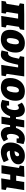

<svg xmlns="http://www.w3.org/2000/svg" viewBox="1938 -2549 610 4558"><g transform="rotate(90 2243.0 -270.0)"><path d="M343 6 406 -395H290L247 -119L287 -100L272 0H-16L-1 -100L55 -122L101 -413L42 -436L58 -536L314 -540H676L660 -440L601 -414L556 -125L617 -100L601 0Z M992 -555Q1057 -555 1106.5 -533.5Q1156 -512 1184 -463Q1212 -414 1212 -331Q1212 -267 1193 -205.5Q1174 -144 1135 -94Q1096 -44 1035.5 -14.5Q975 15 891 15Q826 15 776.5 -7Q727 -29 699.5 -77.5Q672 -126 672 -207Q672 -271 690.5 -332.5Q709 -394 748 -444.5Q787 -495 847.5 -525Q908 -555 992 -555ZM966 -415Q935 -415 915.5 -391Q896 -367 886 -332Q876 -297 872 -262Q868 -227 868 -205Q868 -169 878 -147Q888 -125 916 -125Q947 -125 966.5 -149Q986 -173 997 -208.5Q1008 -244 1012 -279Q1016 -314 1016 -336Q1016 -371 1005.5 -393Q995 -415 966 -415Z M1161 -3 1198 -158Q1204 -157 1210.5 -156.5Q1217 -156 1222 -156Q1266 -156 1290.5 -190.5Q1315 -225 1329.5 -284Q1344 -343 1358 -416L1298 -440L1314 -540H1778L1717 -122L1773 -100L1758 0L1505 6L1565 -395H1501Q1475 -266 1446.5 -174Q1418 -82 1374.5 -33.5Q1331 15 1260 15Q1215 15 1161 -3Z M2136 -555Q2201 -555 2250.5 -533.5Q2300 -512 2328 -463Q2356 -414 2356 -331Q2356 -267 2337 -205.5Q2318 -144 2279 -94Q2240 -44 2179.5 -14.5Q2119 15 2035 15Q1970 15 1920.5 -7Q1871 -29 1843.5 -77.5Q1816 -126 1816 -207Q1816 -271 1834.5 -332.5Q1853 -394 1892 -444.5Q1931 -495 1991.5 -525Q2052 -555 2136 -555ZM2110 -415Q2079 -415 2059.5 -391Q2040 -367 2030 -332Q2020 -297 2016 -262Q2012 -227 2012 -205Q2012 -169 2022 -147Q2032 -125 2060 -125Q2091 -125 2110.5 -149Q2130 -173 2141 -208.5Q2152 -244 2156 -279Q2160 -314 2160 -336Q2160 -371 2149.5 -393Q2139 -415 2110 -415Z M2466 15Q2404 15 2336 -16L2368 -181H2469L2471 -127Q2480 -125 2488 -125Q2516 -125 2535.5 -155Q2555 -185 2566 -229.5Q2577 -274 2577 -318Q2577 -357 2564.5 -385Q2552 -413 2524 -413Q2511 -413 2493.5 -404Q2476 -395 2456 -381L2400 -484Q2446 -522 2491 -538.5Q2536 -555 2576 -555Q2650 -555 2696.5 -503Q2743 -451 2743 -345Q2743 -344 2743 -344H2788L2819 -540H2989L2958 -344H3000Q3021 -405 3057.5 -453Q3094 -501 3144 -528Q3194 -555 3254 -555Q3316 -555 3384 -524L3352 -359H3251L3249 -413Q3240 -415 3232 -415Q3205 -415 3185 -385Q3165 -355 3154 -310.5Q3143 -266 3143 -222Q3143 -183 3155.5 -155Q3168 -127 3196 -127Q3225 -127 3265 -159L3321 -56Q3275 -19 3229.5 -2Q3184 15 3144 15Q3071 15 3024 -37Q2977 -89 2977 -195Q2977 -200 2977 -204H2935L2903 0H2733L2765 -204H2722Q2702 -140 2665.5 -91Q2629 -42 2578.5 -13.5Q2528 15 2466 15Z M3573 15Q3508 15 3457 -10Q3406 -35 3376.5 -87Q3347 -139 3347 -218Q3347 -283 3368 -343.5Q3389 -404 3429.5 -451.5Q3470 -499 3529 -527Q3588 -555 3664 -555Q3758 -555 3811.5 -512.5Q3865 -470 3865 -398Q3865 -348 3839.5 -310.5Q3814 -273 3771 -248Q3728 -223 3672.5 -210.5Q3617 -198 3557 -198Q3549 -198 3542 -198Q3547 -160 3567 -143Q3587 -126 3618 -126Q3647 -126 3683.5 -138Q3720 -150 3763 -171L3815 -54Q3752 -20 3690 -2.5Q3628 15 3573 15ZM3637 -419Q3607 -419 3585.5 -386Q3564 -353 3553 -310Q3557 -310 3564 -310Q3606 -310 3639.5 -327Q3673 -344 3673 -378Q3673 -395 3663.5 -407Q3654 -419 3637 -419Z M3887 0 3951 -414 3893 -436 3909 -536 4164 -544 4133 -349H4255L4285 -540H4477L4411 -125L4475 -100L4460 0L4198 6L4232 -208H4111L4079 0Z"/></g></svg>

Font: Bitter Black
Style: Italic
Weight: 900
Italic angle: -9°
Designer: Sol Matas, and Bitter project Authors
Foundry: Sol Matas
Version: Version 2.001